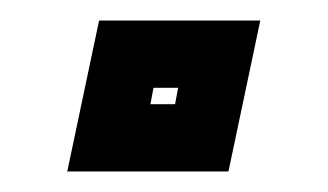

<svg xmlns="http://www.w3.org/2000/svg" viewBox="-20 -167 319 187"><path d="M45.5 0 76.5 -147H233.5L202.5 0ZM126.5 -65.5H150.5L153.5 -81.5H129.5Z"/></svg>

Font: Tourney Thin
Style: Italic
Weight: 100
Italic angle: -12°
Designer: Tyler Finck
Foundry: Etcetera Type Co
Version: Version 1.015